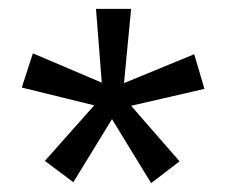

<svg xmlns="http://www.w3.org/2000/svg" viewBox="-20 -706 508 432"><path d="M259 -519 417 -584 440 -506 275 -468 384 -343 320 -294 232 -438 145 -296 81 -344 192 -469 29 -509 54 -586 209 -520 196 -686H275Z"/></svg>

Font: Chivo
Style: Regular
Weight: 400
Designer: Hector Gatti
Foundry: Omnibus-Type
Version: Version 1.003